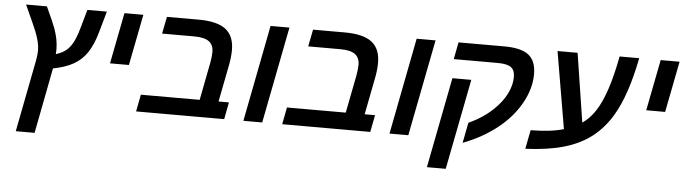

<svg xmlns="http://www.w3.org/2000/svg" viewBox="-48 -806 4272 1196"><g transform="rotate(5 2088.0 -208.0)"><path d="M273.9 -221.7 194.8 188H77.1L165 -264.6Q171.4 -300.8 171.4 -324.7Q171.4 -349.6 165 -377.4Q158.7 -405.3 145 -440.4Q131.3 -475.1 72.3 -603.5H202.6Q225.1 -555.2 239.3 -522.5Q253.4 -489.7 259.8 -472.7Q272 -438.5 278.1 -409.2Q284.2 -379.9 285.2 -343.8L283.7 -312Q320.8 -323.2 345.5 -342.5Q370.1 -361.8 388.2 -395.5Q406.2 -429.2 421.4 -482.4L455.6 -603.5H577.6L538.6 -466.3Q517.1 -391.1 484.4 -342.3Q451.7 -293.5 400.9 -264.9Q350.1 -236.3 273.9 -221.7Z M805.7 -603.5 743.2 -284.2H625L687.5 -603.5Z M1384.3 -106.4 1363.8 0H813L833.5 -106.4H1201.2L1246.6 -339.8Q1254.4 -383.3 1254.4 -409.2Q1254.4 -454.1 1225.6 -475.6Q1196.8 -497.1 1132.3 -497.1H932.1L953.1 -603.5H1151.9Q1267.1 -603.5 1320.8 -562.3Q1374.5 -521 1374.5 -432.6Q1374.5 -389.2 1364.3 -336.9L1319.3 -106.4Z M1719.2 -603.5 1601.6 0H1483.9L1601.1 -603.5Z M2297.9 -106.4 2277.3 0H1726.6L1747.1 -106.4H2114.7L2160.2 -339.8Q2168 -383.3 2168 -409.2Q2168 -454.1 2139.2 -475.6Q2110.4 -497.1 2045.9 -497.1H1845.7L1866.7 -603.5H2065.4Q2180.7 -603.5 2234.4 -562.3Q2288.1 -521 2288.1 -432.6Q2288.1 -389.2 2277.8 -336.9L2232.9 -106.4Z M2632.8 -603.5 2515.1 0H2397.5L2514.6 -603.5Z M3210.9 -264.6Q3159.7 -172.9 3068.6 -100.8Q2977.5 -28.8 2856.4 17.6L2880.9 -109.9Q2926.3 -130.4 2965.3 -156.5Q3004.4 -182.6 3035.6 -212.9Q3085 -260.3 3111.8 -313.7Q3138.7 -367.2 3138.7 -418.9Q3138.7 -460.9 3114.5 -479Q3090.3 -497.1 3030.3 -497.1H2755.9L2776.4 -603.5H3062.5Q3168 -603.5 3215.1 -566.7Q3262.2 -529.8 3262.2 -447.3Q3262.2 -356 3210.9 -264.6ZM2876 -377.9 2765.6 188H2647.9L2757.8 -377.9Z M3784.2 -241.2Q3733.4 -155.3 3661.4 -99.4Q3589.4 -43.5 3488.3 -14.4Q3387.2 14.6 3248.5 20.5L3271.5 -97.7Q3401.4 -99.1 3477.5 -122.6L3395.5 -603.5H3521L3587.9 -172.9Q3634.8 -204.6 3669.9 -259.3Q3705.1 -314 3732.9 -398.4Q3760.7 -482.9 3783.7 -603.5H3906.2Q3860.8 -370.6 3784.2 -241.2Z M4158.7 -603.5 4096.2 -284.2H3978L4040.5 -603.5Z"/></g></svg>

Font: Arimo SemiBold
Style: Italic
Weight: 600
Italic angle: -12°
Version: Version 1.33